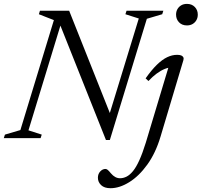

<svg xmlns="http://www.w3.org/2000/svg" viewBox="-35 -728 1062 1012"><path d="M551 -114.5 534 -100 696.5 -630.5 626 -653 632 -671.5H826L820 -653L739 -629L544 10H523.5L271.5 -623L289.5 -613L115 -41L185 -18.5L179 0H-15L-9 -18.5L72.5 -42.5L249 -622L170 -653L175.5 -671.5H329.5ZM893 -651Q893 -667 900.2 -679.8Q907.5 -692.5 920.2 -700Q933 -707.5 950.5 -707.5Q976 -707.5 991.8 -691.2Q1007.5 -675 1007.5 -651Q1007.5 -634.5 1000.2 -621.8Q993 -609 980.2 -601.5Q967.5 -594 950.5 -594Q924.5 -594 908.8 -610.2Q893 -626.5 893 -651ZM811.5 -9Q785.5 78.5 741.5 139.5Q697.5 200.5 646.2 232.2Q595 264 547.5 264Q515 264 498 247.8Q481 231.5 481 209Q481 189 493.2 175.8Q505.5 162.5 521 162.5Q526.5 162.5 532.8 167.5Q539 172.5 549.5 185.5Q560.5 198.5 572.5 205Q584.5 211.5 597.5 211.5Q615 211.5 632 203Q649 194.5 666 173.8Q683 153 699.5 116.5Q716 80 733.5 24L856 -383.5L870.5 -372.5Q854.5 -373 833.8 -364.8Q813 -356.5 790.8 -340.2Q768.5 -324 747.5 -301L732.5 -315Q764 -359.5 792 -386.8Q820 -414 846.2 -426.5Q872.5 -439 898.5 -439Q912 -439 920 -435.8Q928 -432.5 931.2 -426.2Q934.5 -420 931.5 -410.5Z"/></svg>

Font: Newsreader 20pt
Style: Italic
Weight: 400
Italic angle: -17°
Version: Version 1.003